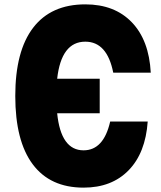

<svg xmlns="http://www.w3.org/2000/svg" viewBox="-20 -840 740 880"><path d="M363 20Q210 20 130 -87Q50 -194 50 -400Q50 -606 132 -713Q214 -820 371 -820Q505 -820 584 -738Q663 -656 671 -507H499Q471 -649 371 -649Q261 -649 242 -479H437V-321H242Q259 -151 363 -151Q455 -151 485 -283H657Q647 -139 569.5 -59.5Q492 20 363 20Z"/></svg>

Font: Martian Mono ExtraBold
Style: Regular
Weight: 800
Monospace: yes
Designer: Roman Shamin
Foundry: Evil Martians
Version: Version 1.000; ttfautohint (v1.8.4.7-5d5b)